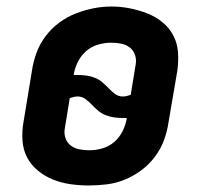

<svg xmlns="http://www.w3.org/2000/svg" viewBox="-20 -561 640 589"><path d="M252 8Q224 8 196 4Q168 0 143 -10Q118 -20 97 -37Q76 -54 63.5 -77.5Q51 -101 49 -129.5Q47 -158 52 -186L78 -344Q82 -372 92 -399Q102 -426 119.5 -449.5Q137 -473 161 -491Q185 -509 212 -519.5Q239 -530 266.5 -535.5Q294 -541 322 -541Q322 -541 322 -541Q322 -541 322 -541Q350 -541 378 -535.5Q406 -530 431.5 -520Q457 -510 478 -493Q499 -476 511.5 -452.5Q524 -429 526 -401Q528 -373 524 -344L497 -186Q493 -158 483 -131Q473 -104 455.5 -80.5Q438 -57 414 -39Q390 -21 363 -10Q336 1 308 4.5Q280 8 252 8ZM357 -265Q363 -265 369 -266.5Q375 -268 381 -270L396 -362Q399 -377 394.5 -391.5Q390 -406 378.5 -415Q367 -424 352 -427Q337 -430 321 -430Q301 -430 280.5 -424Q260 -418 244 -404Q228 -390 218.5 -370.5Q209 -351 206 -331Q209 -331 212 -331Q215 -331 218 -331Q232 -331 246 -329Q260 -327 272 -322Q284 -317 294 -308.5Q304 -300 313 -290.5Q322 -281 332.5 -273Q343 -265 357 -265ZM254 -100Q274 -100 294.5 -106Q315 -112 331 -126Q347 -140 356.5 -159.5Q366 -179 369 -199Q366 -199 363 -199Q360 -199 357 -199Q343 -199 329.5 -201Q316 -203 303.5 -208Q291 -213 281 -221.5Q271 -230 262 -239.5Q253 -249 242.5 -257Q232 -265 218 -265Q212 -265 206 -263.5Q200 -262 194 -260L179 -168Q176 -153 180.5 -138.5Q185 -124 196.5 -115Q208 -106 223 -103Q238 -100 254 -100Z"/></svg>

Font: Iosevka Curly Slab XBdExObl
Style: Regular
Weight: 800
Width: 7
Italic angle: -9°
Monospace: yes
Designer: Belleve Invis
Foundry: Belleve Invis
Version: Version 11.1.0; ttfautohint (v1.8.3)